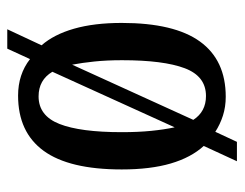

<svg xmlns="http://www.w3.org/2000/svg" viewBox="-90 -526 656 515"><g transform="rotate(-90 237.5 -268.0)"><path d="M104 -49Q73 -83 57 -137.5Q41 -192 41 -269Q41 -410 91 -478.5Q141 -547 239 -547Q296 -547 337 -515L365 -576H417L374 -484Q403 -451 418.5 -397Q434 -343 434 -269Q434 -128 384 -59Q334 10 236 10Q209 10 185.5 2.5Q162 -5 142 -18L115 40H63ZM303 -455Q281 -492 237 -492Q185 -492 163 -436Q141 -380 141 -269Q141 -225 144.5 -190Q148 -155 154 -127ZM238 -43Q291 -43 312.5 -100Q334 -157 334 -268Q334 -309 330.5 -342.5Q327 -376 322 -402L174 -77Q196 -43 238 -43Z"/></g></svg>

Font: Noto Serif Lao ExtraCondensed Medium
Style: Regular
Weight: 500
Width: 2
Designer: Monotype Design Team
Foundry: Monotype Imaging Inc.
Version: Version 2.003; ttfautohint (v1.8.4.7-5d5b)